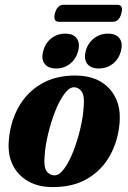

<svg xmlns="http://www.w3.org/2000/svg" viewBox="-20 -772 536 802"><path d="M295 -456.5Q388 -456 437.5 -401Q487 -346 479.5 -259Q473.5 -185.5 440.5 -124.5Q407.5 -63.5 347.5 -27Q287.5 9.5 200.5 9.5Q140.5 9.5 97.5 -15Q54.5 -39.5 33 -83.5Q11.5 -127.5 17 -187Q23 -261.5 56.5 -322.8Q90 -384 150 -420.2Q210 -456.5 295 -456.5ZM207.5 -39.5Q228 -39.5 248.8 -68.2Q269.5 -97 286.8 -141.5Q304 -186 315.5 -235Q327 -284 329.5 -324.5Q334 -370 321.8 -388.5Q309.5 -407 290 -407.5Q269.5 -408 248.5 -379.2Q227.5 -350.5 210 -305.8Q192.5 -261 180.8 -211.8Q169 -162.5 166.5 -121.5Q162 -75 174.5 -57.2Q187 -39.5 207.5 -39.5ZM214.5 -486Q181 -486 166.2 -505.8Q151.5 -525.5 160.5 -558.5Q169 -592 194.2 -611.8Q219.5 -631.5 252.5 -631.5Q286 -631.5 300.5 -611.8Q315 -592 306.5 -558.5Q297.5 -525.5 272.8 -505.8Q248 -486 214.5 -486ZM392.5 -486Q359 -486 344.2 -505.8Q329.5 -525.5 338 -558.5Q346.5 -591.5 372 -611.5Q397.5 -631.5 430.5 -631.5Q464.5 -631.5 479.2 -611.8Q494 -592 485 -558.5Q476.5 -525.5 451.5 -505.8Q426.5 -486 392.5 -486ZM209.5 -716.5Q219 -752 245.5 -752H470Q496.5 -752 487 -716.5Q478 -681 451.5 -681H226.5Q200.5 -681 209.5 -716.5Z"/></svg>

Font: Fraunces 144pt Soft
Style: Bold Italic
Weight: 700
Italic angle: -16°
Version: Version 1.000;[b76b70a41]